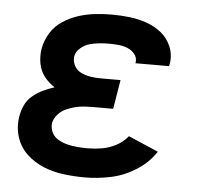

<svg xmlns="http://www.w3.org/2000/svg" viewBox="-44 -584 665 637"><g transform="rotate(5 288.0 -265.0)"><path d="M261 8Q303 8 346.5 -1Q390 -10 430 -35Q470 -60 495 -98L395 -141Q379 -121 356 -109Q333 -97 308.5 -93Q284 -89 261 -89Q244 -89 227 -90.5Q210 -92 194 -96Q178 -100 164 -108Q150 -116 142.5 -130.5Q135 -145 137 -162Q140 -177 151 -190Q162 -203 177 -210Q192 -217 207.5 -221Q223 -225 238.5 -226Q254 -227 269 -227H335L351 -324H285Q268 -324 251.5 -326.5Q235 -329 220 -336Q205 -343 197 -357.5Q189 -372 191 -389Q194 -405 208 -417Q222 -429 238.5 -433.5Q255 -438 271 -439.5Q287 -441 303 -441Q319 -441 334.5 -439.5Q350 -438 364 -432.5Q378 -427 388 -415Q398 -403 396 -387Q396 -386 395 -384H507Q508 -388 509 -392Q514 -422 502.5 -449.5Q491 -477 469 -494.5Q447 -512 420 -521.5Q393 -531 363.5 -534.5Q334 -538 303 -538Q276 -538 248.5 -535Q221 -532 194 -523.5Q167 -515 142 -499Q117 -483 101.5 -458Q86 -433 81 -405Q77 -380 81.5 -355.5Q86 -331 100.5 -312.5Q115 -294 135 -281Q116 -275 98 -266.5Q80 -258 63.5 -244.5Q47 -231 38.5 -212.5Q30 -194 27 -175Q21 -139 31.5 -106Q42 -73 66.5 -50Q91 -27 122.5 -14Q154 -1 189.5 3.5Q225 8 261 8Z"/></g></svg>

Font: Iosevka Sparkle Semibold
Style: Italic
Weight: 600
Italic angle: -9°
Designer: Belleve Invis
Foundry: Belleve Invis
Version: Version 4.5.0; ttfautohint (v1.8.3)